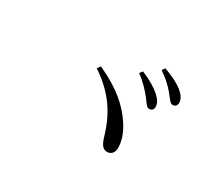

<svg xmlns="http://www.w3.org/2000/svg" viewBox="-96 -952 1192 1024"><g transform="rotate(30 500.0 -440.0)"><path d="M658 -529C679 -503 690 -480 705 -480C721 -479 732 -489 732 -506C732 -527 722 -545 697 -568C670 -592 632 -615 579 -637L565 -619C609 -587 637 -555 658 -529ZM754 -610C776 -584 788 -561 804 -561C819 -561 830 -570 830 -588C830 -609 818 -629 792 -651C766 -672 727 -692 674 -711L661 -693C708 -661 732 -636 754 -610ZM371 -548 357 -528C477 -448 537 -355 572 -237C586 -188 601 -169 627 -169C649 -169 668 -185 668 -216C668 -255 656 -299 620 -353C576 -419 506 -487 371 -548Z"/></g></svg>

Font: Source Han Serif KR
Style: Regular
Weight: 400
Designer: Ryoko NISHIZUKA 西塚涼子 (kana & ideographs); Frank Grießhammer (Latin, Greek & Cyrillic); Wenlong ZHANG 张文龙 (bopomofo); San
Foundry: Adobe
Version: Version 2.001;hotconv 1.1.0;makeotfexe 2.6.0